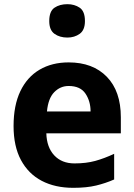

<svg xmlns="http://www.w3.org/2000/svg" viewBox="-20 -889 643 920"><path d="M331 11Q244 11 180 -22.5Q116 -56 80.5 -122Q45 -188 45 -285Q45 -384 77.5 -452Q110 -520 169.5 -555Q229 -590 309 -590Q425 -590 492 -521Q559 -452 559 -327V-250H202Q204 -183 240 -144.5Q276 -106 337 -106Q393 -106 436.5 -118Q480 -130 527 -152V-29Q486 -11 440.5 0Q395 11 331 11ZM205 -355H414Q414 -404 389.5 -440.5Q365 -477 309 -477Q269 -477 240 -447.5Q211 -418 205 -355ZM303 -709Q266 -709 241 -727Q216 -745 216 -788Q216 -835 241 -852Q266 -869 303 -869Q337 -869 362 -852Q387 -835 387 -788Q387 -745 362 -727Q337 -709 303 -709Z"/></svg>

Font: Menbere
Style: Regular
Weight: 400
Designer: Aleme Tadesse
Foundry: Sorkin Type Co
Version: Version 1.000